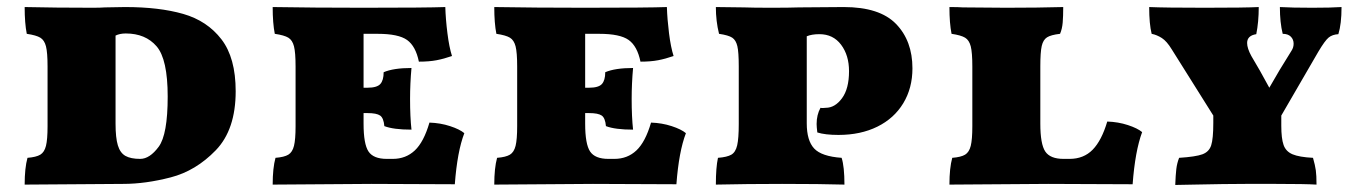

<svg xmlns="http://www.w3.org/2000/svg" viewBox="-20 -522 3858 545"><path d="M58 -74Q83 -76 94.5 -83Q106 -90 110.5 -108Q115 -126 115 -164V-333Q115 -373 110.5 -390.5Q106 -408 94.5 -415Q83 -422 56 -426Q50 -456 50 -502Q138 -500 243 -500Q265 -500 278 -501L335 -502Q432 -502 500 -482.5Q568 -463 608.5 -410.5Q649 -358 649 -263Q649 -154 592.5 -95.5Q536 -37 464.5 -18.5Q393 0 330 0L50 2Q50 -45 58 -74ZM456 -248Q456 -354 424.5 -390.5Q393 -427 337 -427Q320 -427 308 -421V-171Q308 -131 314.5 -109.5Q321 -88 336 -79.5Q351 -71 378 -71Q405 -71 430.5 -105.5Q456 -140 456 -248Z M1298 -144Q1278 -92 1271 1L1034 0L754 2Q754 -45 762 -74Q787 -76 798.5 -83Q810 -90 814.5 -108Q819 -126 819 -164V-333Q819 -373 814.5 -390.5Q810 -408 798.5 -415Q787 -422 760 -426Q754 -456 754 -502Q872 -500 1011 -500Q1191 -500 1244 -502Q1245 -468 1250 -428Q1255 -388 1263 -363Q1240 -355 1219 -351Q1198 -347 1169 -347Q1160 -391 1135.5 -408.5Q1111 -426 1052 -426H1012V-273H1023Q1050 -273 1059.5 -283.5Q1069 -294 1069 -317Q1097 -329 1148 -329Q1144 -285 1144 -241Q1144 -190 1148 -154Q1097 -154 1071 -164Q1069 -187 1059 -194Q1049 -201 1023 -201H1012V-171Q1012 -113 1026 -92Q1040 -71 1078 -71H1095Q1132 -71 1157.5 -95Q1183 -119 1199 -174Q1230 -173 1257.5 -164Q1285 -155 1298 -144Z M1927 -144Q1907 -92 1900 1L1663 0L1383 2Q1383 -45 1391 -74Q1416 -76 1427.5 -83Q1439 -90 1443.5 -108Q1448 -126 1448 -164V-333Q1448 -373 1443.5 -390.5Q1439 -408 1427.5 -415Q1416 -422 1389 -426Q1383 -456 1383 -502Q1501 -500 1640 -500Q1820 -500 1873 -502Q1874 -468 1879 -428Q1884 -388 1892 -363Q1869 -355 1848 -351Q1827 -347 1798 -347Q1789 -391 1764.5 -408.5Q1740 -426 1681 -426H1641V-273H1652Q1679 -273 1688.5 -283.5Q1698 -294 1698 -317Q1726 -329 1777 -329Q1773 -285 1773 -241Q1773 -190 1777 -154Q1726 -154 1700 -164Q1698 -187 1688 -194Q1678 -201 1652 -201H1641V-171Q1641 -113 1655 -92Q1669 -71 1707 -71H1724Q1761 -71 1786.5 -95Q1812 -119 1828 -174Q1859 -173 1886.5 -164Q1914 -155 1927 -144Z M2390 -320Q2390 -365 2367.5 -395Q2345 -425 2306 -425Q2284 -425 2270 -419V-172Q2270 -123 2291 -100.5Q2312 -78 2369 -74Q2377 -49 2377 2Q2309 0 2200 0Q2100 0 2012 2Q2012 -47 2018 -74Q2044 -76 2056 -83Q2068 -90 2072.5 -109.5Q2077 -129 2077 -170V-333Q2077 -374 2073 -391Q2069 -408 2058.5 -415Q2048 -422 2021 -426Q2012 -462 2012 -502L2092 -501Q2117 -500 2170 -500Q2220 -500 2248 -501L2375 -502Q2477 -502 2523.5 -454Q2570 -406 2570 -328Q2570 -272 2544 -229Q2518 -186 2470.5 -162.5Q2423 -139 2360 -139Q2322 -139 2300 -146Q2298 -162 2298 -170Q2298 -196 2309 -216Q2313 -215 2317.5 -215.5Q2322 -216 2324 -216Q2350 -216 2370 -243Q2390 -270 2390 -320Z M3123 -177Q3154 -176 3181.5 -167Q3209 -158 3222 -147Q3202 -93 3195 1L2955 0L2675 2Q2675 -45 2683 -74Q2708 -76 2719.5 -83Q2731 -90 2735.5 -108Q2740 -126 2740 -164V-333Q2740 -373 2735.5 -390.5Q2731 -408 2719.5 -415Q2708 -422 2681 -426Q2675 -456 2675 -502Q2701 -502 2713 -501L2836 -500Q2926 -500 2998 -502Q2998 -476 2996.5 -458Q2995 -440 2989 -426Q2963 -423 2952 -416Q2941 -409 2937 -391.5Q2933 -374 2933 -334V-171Q2933 -113 2947 -92Q2961 -71 2999 -71H3016Q3056 -71 3081.5 -97Q3107 -123 3123 -177Z M3788 -502Q3788 -454 3779 -425Q3762 -424 3751.5 -415.5Q3741 -407 3722 -375L3617 -194V-165Q3617 -129 3623.5 -110.5Q3630 -92 3649 -84Q3668 -76 3707 -74Q3713 -53 3715 -38.5Q3717 -24 3717 2Q3685 0 3602 0H3515Q3460 0 3368 2L3316 3Q3317 -25 3319 -42Q3321 -59 3327 -74Q3374 -77 3393 -84Q3412 -91 3418 -109.5Q3424 -128 3424 -173V-194L3306 -382Q3292 -405 3278 -414Q3264 -423 3249 -426Q3242 -454 3242 -502Q3287 -500 3400 -500Q3515 -500 3553 -502Q3553 -460 3546 -425Q3520 -421 3520 -400Q3520 -385 3532 -363Q3555 -325 3583 -273Q3610 -321 3646 -378Q3652 -387 3652 -398Q3652 -410 3644 -418Q3636 -426 3621 -426Q3613 -458 3613 -502Q3647 -500 3705 -500Q3758 -500 3788 -502Z"/></svg>

Font: Vollkorn SC Black
Style: Regular
Weight: 900
Designer: Friedrich Althausen
Foundry: Friedrich Althausen
Version: Version 4.015